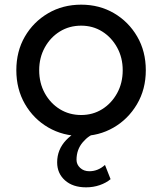

<svg xmlns="http://www.w3.org/2000/svg" viewBox="-20 -571 694 823"><path d="M328 12Q250 12 187 -24.5Q124 -61 87 -125Q50 -189 50 -270Q50 -351 86.5 -414Q123 -477 186 -514Q249 -551 328 -551Q406 -551 468.5 -514.5Q531 -478 568 -414.5Q605 -351 605 -270Q605 -188 567 -124Q529 -60 466.5 -24Q404 12 328 12ZM328 -78Q378 -78 418 -103Q458 -128 482 -171.5Q506 -215 506 -270Q506 -324 482 -367.5Q458 -411 418 -436Q378 -461 328 -461Q277 -461 236.5 -436Q196 -411 172 -367.5Q148 -324 148 -270Q148 -215 172 -171.5Q196 -128 236.5 -103Q277 -78 328 -78ZM349 232Q292 232 258.5 202Q225 172 225 125Q225 70 263.5 29.5Q302 -11 362 -26H393V0Q362 7 335 38.5Q308 70 308 114Q308 134 323.5 148.5Q339 163 363 163Q400 163 430 136L454 197Q435 213 407.5 222.5Q380 232 349 232Z"/></svg>

Font: Pitagon Sans Text Medium
Style: Regular
Weight: 500
Designer: Travis Tran
Foundry: Pitagon
Version: Version 1.000; ttfautohint (v1.8.4.7-5d5b);gftools[0.9.26]